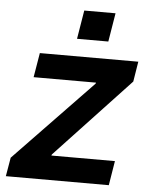

<svg xmlns="http://www.w3.org/2000/svg" viewBox="-53 -790 649 834"><g transform="rotate(5 271.5 -373.0)"><path d="M280.5 -746.4 259.9 -621.4H396.3L416.9 -746.4ZM3.9 0H452.8L470.2 -106.5H193.2L194.6 -111.2L519.5 -457.7L533.7 -545.5H104.4L86.6 -438.9H358.7L357.2 -434.3L17.8 -81.7Z"/></g></svg>

Font: TID UI Semi Bold
Style: Italic
Weight: 600
Italic angle: -9.39999°
Designer: The TID Project Authors
Foundry: Bakken & Bæck
Version: Version 1.001;hotconv 1.0.109;makeotfexe 2.5.65596